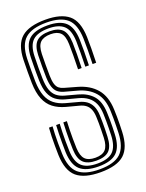

<svg xmlns="http://www.w3.org/2000/svg" viewBox="-152 -882 732 964"><g transform="rotate(-20 214.0 -400.5)"><path d="M215 7.5Q128.8 7.5 88 -27.2Q47.2 -62 44.2 -146.2Q43.8 -170.2 43.5 -195.2Q43.2 -220.2 44 -244.8Q44.8 -269.2 46.5 -291.8H65.8Q64.5 -274 63.6 -251.6Q62.8 -229.2 62.8 -203Q62.8 -176.8 63.8 -147Q66.2 -71 102.2 -39.5Q138.2 -8 215 -8Q292.8 -8 327.6 -40.2Q362.5 -72.5 365.5 -147Q366.2 -165.5 366.5 -184.9Q366.8 -204.2 366.8 -224.1Q366.8 -244 366 -264.2Q363.8 -330 332.4 -366.1Q301 -402.2 245.8 -417L180 -435Q160 -440.5 147 -451.2Q134 -462 127.4 -482Q120.8 -502 119.8 -534.5Q119 -564.8 119.2 -592.9Q119.5 -621 120.2 -652.8Q121.8 -702.2 143.8 -723.9Q165.8 -745.5 214.5 -745.5Q258.8 -745.5 280.6 -724.8Q302.5 -704 304.2 -652Q305 -627.5 304.8 -590.9Q304.5 -554.2 303.2 -517H284Q285 -555 285.4 -590.4Q285.8 -625.8 285 -651.2Q283.8 -694.8 266.8 -712.4Q249.8 -730 214.5 -730Q177.2 -730 159 -712.5Q140.8 -695 139.5 -651.2Q139 -622.2 138.8 -593.1Q138.5 -564 139.2 -535Q139.8 -506.8 145 -490.5Q150.2 -474.2 160.1 -466.1Q170 -458 184.5 -454L250 -435.5Q313.5 -418 348.1 -376.9Q382.8 -335.8 385.2 -265Q386.2 -246.2 386.2 -225.8Q386.2 -205.2 386 -184.9Q385.8 -164.5 384.8 -146.2Q381.5 -64 342.1 -28.2Q302.8 7.5 215 7.5ZM215 -23.2Q148 -23.2 116.8 -51.6Q85.5 -80 83 -147.5Q82.5 -172.8 82.4 -197.4Q82.2 -222 82.9 -245.8Q83.5 -269.5 84.8 -291.8H104Q102.8 -270.8 102.1 -247.8Q101.5 -224.8 101.6 -199.9Q101.8 -175 102.5 -148Q104.5 -89.2 131 -64.1Q157.5 -39 215 -39Q273.2 -39 298.9 -64.8Q324.5 -90.5 326.8 -148.2Q327.5 -167.5 327.8 -186.2Q328 -205 328 -224Q328 -243 327.2 -262.8Q326 -296.8 315.4 -320Q304.8 -343.2 285.1 -357.9Q265.5 -372.5 237.5 -380L171 -397.5Q144 -404.8 124.2 -419.5Q104.5 -434.2 93.2 -461.4Q82 -488.5 81 -533.2Q80.5 -553.2 80.5 -573.2Q80.5 -593.2 80.8 -613.2Q81 -633.2 81.5 -653.8Q83.5 -720.2 114.8 -748.5Q146 -776.8 214.5 -776.8Q279.5 -776.8 310.1 -748.8Q340.8 -720.8 343 -653Q343.8 -629 343.5 -591.2Q343.2 -553.5 342 -517H322.8Q323.8 -554.5 324.1 -591.5Q324.5 -628.5 323.8 -652.5Q321.8 -712.8 295.1 -736.9Q268.5 -761 214.5 -761Q156.8 -761 129.8 -736.5Q102.8 -712 101 -653.2Q100 -624 99.9 -593.1Q99.8 -562.2 100.5 -533.8Q101.5 -496 110 -472.4Q118.5 -448.8 135 -435.6Q151.5 -422.5 175.5 -416L241.5 -398.2Q288.8 -385.8 316.5 -354.6Q344.2 -323.5 346.5 -263.5Q347.5 -242.5 347.6 -223.9Q347.8 -205.2 347.4 -186.8Q347 -168.2 346 -147.8Q343.5 -81.8 313.2 -52.5Q283 -23.2 215 -23.2ZM215 -54.5Q167.5 -54.5 145.5 -76.2Q123.5 -98 121.8 -148.8Q121.2 -172.5 121 -195.9Q120.8 -219.2 121.4 -243.1Q122 -267 123.2 -291.8H142.2Q141.2 -266.5 140.6 -244.1Q140 -221.8 140.2 -198.9Q140.5 -176 141.2 -149.2Q142.8 -106.2 160.1 -88.1Q177.5 -70 215 -70Q252.2 -70 269.2 -88.5Q286.2 -107 288 -149.2Q288.8 -171.8 289.1 -190.2Q289.5 -208.8 289.4 -225.9Q289.2 -243 288.5 -261.2Q287.5 -285.8 280.6 -302.1Q273.8 -318.5 260.9 -328.2Q248 -338 229.2 -342.8L162.2 -360.5Q124 -370.8 97.8 -390.9Q71.5 -411 57.5 -445.4Q43.5 -479.8 42.2 -532Q41.8 -560.5 41.8 -590.9Q41.8 -621.2 42.8 -654.8Q45.2 -737.5 85.9 -772.5Q126.5 -807.5 214.5 -807.5Q297 -807.5 338 -773.6Q379 -739.8 381.8 -654.5Q382.5 -631 382.4 -593.1Q382.2 -555.2 380.8 -517H361.5Q362.8 -553 363 -590.8Q363.2 -628.5 362.5 -653.5Q360 -729.5 324.5 -760.8Q289 -792 214.5 -792Q136.2 -792 100.4 -760.5Q64.5 -729 62 -654.2Q61.2 -626.5 61.1 -593Q61 -559.5 61.5 -532.5Q62.8 -486.5 74.5 -455.8Q86.2 -425 109.1 -406.8Q132 -388.5 166.8 -379L233.2 -361.2Q255.8 -355.5 272 -343.8Q288.2 -332 297.5 -312.1Q306.8 -292.2 307.8 -262Q308.5 -243.8 308.6 -225.4Q308.8 -207 308.5 -188.1Q308.2 -169.2 307.2 -149Q305.2 -98.5 283.9 -76.5Q262.5 -54.5 215 -54.5Z"/></g></svg>

Font: Big Shoulders Inline Text Thin SemiBold
Style: Regular
Weight: 600
Version: Version 2.002